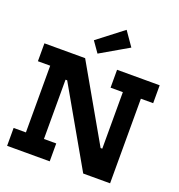

<svg xmlns="http://www.w3.org/2000/svg" viewBox="-177 -1190 1246 1336"><g transform="rotate(20 446.0 -521.5)"><path d="M589 0 155 -759H327L761 0ZM25.5 -626.5V-759H326.5L299.5 -571.5H250V-132.5H341V0H25.5V-132.5H116.5V-626.5ZM563.5 -626.5V-759H879V-626.5H788V0H645L594.5 -208H654.5V-626.5ZM531 -1043 604 -938 397 -818 341.5 -897Z"/></g></svg>

Font: Hepta Slab ExtraLight
Style: Bold
Weight: 700
Version: Version 1.102